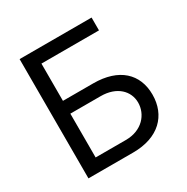

<svg xmlns="http://www.w3.org/2000/svg" viewBox="-165 -870 989 1014"><g transform="rotate(-30 329.5 -363.5)"><path d="M88.1 0H360.8C517 0 602.3 -88.1 602.3 -214.5C602.3 -340.9 517 -421.9 360.8 -421.9H176.1V-649.1H527V-727.3H88.1ZM176.1 -76.7V-343.8H360.8C460.2 -343.8 515.6 -285.5 515.6 -215.9C515.6 -144.9 460.2 -76.7 360.8 -76.7Z"/></g></svg>

Font: Margiela Sans
Style: Regular
Weight: 400
Designer: Stefan Endress, Andreas Faust
Version: Version 1.100;FEAKit 1.0